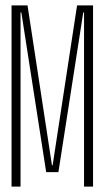

<svg xmlns="http://www.w3.org/2000/svg" viewBox="-20 -695 404 715"><path d="M23 0V-675H82.5L173.5 -79.5H176L267 -675H326.5V0H293V-648.5H290L197.5 -54H152L59.5 -648.5H56.5V0Z"/></svg>

Font: Anybody Condensed ExtraLight
Style: Regular
Weight: 200
Width: 3
Designer: Tyler Finck
Foundry: Etcetera Type Company
Version: Version 1.010; ttfautohint (v1.8.3) -l 8 -r 50 -G 200 -x 14 